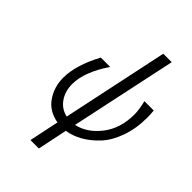

<svg xmlns="http://www.w3.org/2000/svg" viewBox="-263 -832 1136 1136"><g transform="rotate(45 305.0 -263.5)"><path d="M90.8 -203.1Q90.8 -309.1 164.1 -444.8H242.2Q155.3 -315.9 154.8 -215.8Q154.8 -153.8 185.3 -110.4Q215.8 -66.9 268.1 -55.2L409.2 -722.2H480L337.9 -55.2Q420.9 -73.2 481.9 -152.1Q543 -231 543 -347.2Q543 -387.2 528.8 -444.8H606.9Q609.9 -416 609.9 -387.2Q609.9 -296.4 583 -221.2Q556.2 -146 512.7 -99.6Q469.2 -53.2 421.1 -26.1Q373 1 324.2 7.8L285.2 194.8H214.8L253.9 7.8Q172.9 -6.3 131.8 -66.7Q90.8 -127 90.8 -203.1Z"/></g></svg>

Font: CMU Sans Serif
Style: Oblique
Weight: 500
Italic angle: -12°
Version: Version 0.7.0